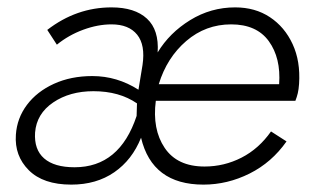

<svg xmlns="http://www.w3.org/2000/svg" viewBox="-20 -490 850 520"><path d="M173 10Q97 10 58 -29Q19 -68 23 -125Q26 -170 53 -206Q80 -242 126 -263Q172 -284 230 -284Q297 -284 355 -247L366 -314Q374 -368 351.5 -396Q329 -424 282 -424Q245 -424 205.5 -409.5Q166 -395 134 -369L108 -409Q187 -470 282 -470Q345 -470 378 -439.5Q411 -409 407 -348Q439 -401 495 -435.5Q551 -470 617 -470Q671 -470 711 -443.5Q751 -417 772.5 -370.5Q794 -324 790 -263Q789 -248 786.5 -237.5Q784 -227 780 -217H402Q392 -140 426 -89.5Q460 -39 534 -39Q587 -39 634 -63Q681 -87 714 -134L756 -107Q716 -50 656 -20Q596 10 531 10Q392 10 362 -117Q338 -57 289.5 -23.5Q241 10 173 10ZM606 -424Q537 -424 484.5 -379Q432 -334 410 -262H736Q741 -333 708 -378.5Q675 -424 606 -424ZM182 -37Q304 -37 350 -176L351 -210Q303 -243 233 -243Q169 -243 124 -212.5Q79 -182 75 -131Q72 -85 99.5 -61Q127 -37 182 -37Z"/></svg>

Font: Jost* Light
Style: Italic
Weight: 300
Italic angle: -10°
Version: Version 3.7